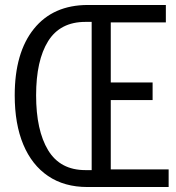

<svg xmlns="http://www.w3.org/2000/svg" viewBox="-20 -751 707 771"><path d="M331.1 0Q238.3 0 173.1 -44.2Q107.9 -88.4 73.5 -170.7Q39.1 -252.9 39.1 -368.2Q39.1 -539.6 116.2 -635.3Q193.4 -731 333 -731H646V-661.1H424.8V-419.9H592.8V-349.1H424.8V-70.8H657.2V0ZM323.2 -67.9H348.1V-663.1H323.2Q221.7 -663.1 173.3 -585.7Q125 -508.3 125 -368.2Q125 -227.5 173.3 -147.7Q221.7 -67.9 323.2 -67.9Z"/></svg>

Font: Shanggu Mono N
Style: Regular
Weight: 350
Designer: GuiWonder
Version: Version 1.021